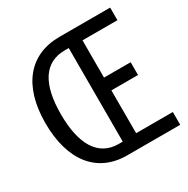

<svg xmlns="http://www.w3.org/2000/svg" viewBox="-151 -790 903 924"><g transform="rotate(-30 300.0 -328.5)"><path d="M296 0H591V-71H387V-309H535V-380H387V-587H581V-657H299C133 -657 33 -539 33 -331C33 -122 131 0 296 0ZM289 -68C175 -68 119 -164 119 -331C119 -497 175 -588 289 -588H311V-68Z"/></g></svg>

Font: Hasklig
Style: Regular
Weight: 400
Monospace: yes
Designer: Paul D. Hunt, Teo Tuominen
Foundry: Adobe Systems Incorporated
Version: Version 2.030;PS 1.0;hotconv 16.6.51;makeotf.lib2.5.65220